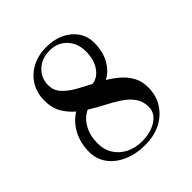

<svg xmlns="http://www.w3.org/2000/svg" viewBox="-194 -844 989 989"><g transform="rotate(-45 300.0 -350.0)"><path d="M133 -170Q133 -125 154.5 -90.5Q176 -56 214.5 -36Q253 -16 302 -16Q368 -16 410.5 -44.5Q453 -73 453 -117Q453 -159 431.5 -188.5Q410 -218 375 -241Q340 -264 299 -285Q258 -306 220 -330Q180 -311 156.5 -269Q133 -227 133 -170ZM426 -549Q426 -608 390 -646Q354 -684 297 -684Q239 -684 202 -649.5Q165 -615 165 -562Q165 -525 189 -498Q213 -471 251 -449Q289 -427 332 -406Q373 -411 399.5 -450.5Q426 -490 426 -549ZM302 9Q235 9 182.5 -14Q130 -37 100.5 -77.5Q71 -118 71 -170Q71 -235 98 -285.5Q125 -336 171 -365Q138 -393 116.5 -430Q95 -467 95 -520Q95 -576 121 -618.5Q147 -661 192.5 -685Q238 -709 297 -709Q353 -709 396 -688.5Q439 -668 463.5 -632Q488 -596 488 -549Q488 -487 462.5 -440.5Q437 -394 394 -372Q429 -351 458.5 -325Q488 -299 505.5 -265Q523 -231 522 -186Q521 -129 492.5 -85Q464 -41 415 -16Q366 9 302 9Z"/></g></svg>

Font: Bentinck
Style: Regular
Weight: 400
Designer: Jörg Drees
Foundry: Jörg Drees
Version: Version 1.000; ttfautohint (v1.8.4.7-5d5b)